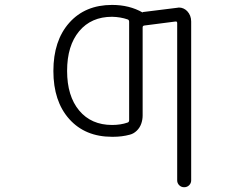

<svg xmlns="http://www.w3.org/2000/svg" viewBox="-20 -576 1040 792"><path d="M442.4 -60.5Q477.5 -60.5 505.9 -70.3Q512.7 -72.3 512.7 -80.1V-486.3Q512.7 -494.1 505.9 -496.1Q477.5 -505.9 442.4 -506.8Q356.4 -506.8 306.6 -447.3Q256.8 -387.7 256.8 -283.7Q256.8 -179.7 306.6 -120.1Q356.4 -60.5 442.4 -60.5ZM710.9 -543.9Q714.8 -544.9 717.8 -544.9Q737.3 -544.9 752 -530.3Q768.6 -512.7 768.6 -487.3V168Q768.6 179.7 760.3 188Q752 196.3 739.7 196.3Q727.5 196.3 719.2 188Q710.9 179.7 710.9 168V-480.5Q710.9 -488.3 704.1 -487.3L575.2 -470.7Q568.4 -469.7 568.4 -462.9V-99.6Q568.4 -82 562.5 -65.4Q556.6 -48.8 543.9 -36.6Q531.2 -24.4 515.6 -20.5Q483.4 -11.7 446.3 -11.7Q444.3 -11.7 442.4 -11.7Q331.1 -11.7 265.6 -85Q200.2 -158.2 200.2 -283.2Q200.2 -408.2 265.6 -481.9Q331.1 -555.7 442.4 -555.7Q513.7 -555.7 568.4 -524.4Q568.4 -526.4 570.3 -526.4Z"/></svg>

Font: Rounded Mgen+ 2m light
Style: Regular
Weight: 200
Designer: [Source Han Sans]
Ryoko NISHIZUKA  (kana & ideographs); Paul D. Hunt (Latin, Greek & Cyrillic); Wenlong ZHANG  (bopomofo
Version: Version 1.059.20150602